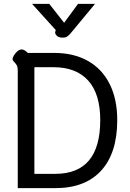

<svg xmlns="http://www.w3.org/2000/svg" viewBox="-20 -974 672 994"><path d="M45 0ZM72 -609Q72 -625 67.5 -634.5Q63 -644 54 -652.5Q45 -661 45 -668Q45 -675 52 -687Q59 -699 70 -708.5Q81 -718 93 -718Q106 -718 124 -700H261Q361 -700 434.5 -659Q508 -618 547.5 -539.5Q587 -461 587 -352Q587 -182 504 -91Q421 0 266 0H72ZM266 -74Q499 -74 499 -352Q499 -488 436.5 -557Q374 -626 258 -626H158V-74ZM267 -813 269 -818 146 -954H235L312 -856L384 -954H472L346 -802Q335 -789 326.5 -784Q318 -779 305 -779Q283 -779 272.5 -790.5Q262 -802 267 -813Z"/></svg>

Font: Niramit
Style: Regular
Weight: 400
Version: Version 1.000; ttfautohint (v1.6)